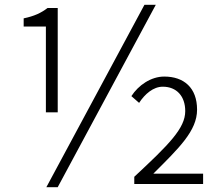

<svg xmlns="http://www.w3.org/2000/svg" viewBox="-20 -762 916 795"><path d="M170 -297H219V-729H177C150 -708 121 -695 78 -686V-652H170ZM172 13H219L625 -742H578ZM536 0H821V-43H615C721 -149 796 -220 796 -308C796 -399 741 -445 660 -445C605 -445 553 -409 524 -364L556 -336C580 -373 615 -403 654 -403C711 -403 747 -364 747 -302C747 -231 680 -164 536 -30Z"/></svg>

Font: Noto Sans T Chinese Light
Style: Regular
Weight: 300
Designer: Ryoko NISHIZUKA (kana & ideographs); Paul D. Hunt (Latin, Greek & Cyrillic); Wenlong ZHANG (bopomofo); Sandoll Communica
Foundry: Adobe Systems Incorporated
Version: Version 1.000;PS 1;hotconv 1.0.78;makeotf.lib2.5.61930